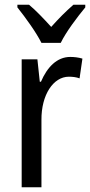

<svg xmlns="http://www.w3.org/2000/svg" viewBox="-20 -786 378 806"><path d="M154 -606H235C257 -652 305 -715 338 -755V-766H288C253 -735 229 -711 195 -673C164 -707 130 -743 102 -766H53V-755C88 -711 132 -650 154 -606ZM275 -547C219 -547 178 -504 152 -443H147L137 -537H71V0H154V-282C153 -388 204 -464 269 -464C285 -464 301 -462 314 -457L326 -540C309 -545 291 -547 275 -547Z"/></svg>

Font: Noto Sans Sinhala UI Condensed
Style: Regular
Weight: 400
Width: 3
Designer: Jelle Bosma - Monotype Design Team
Foundry: Monotype Imaging Inc.
Version: Version 2.006